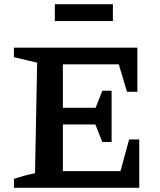

<svg xmlns="http://www.w3.org/2000/svg" viewBox="-20 -890 758 910"><path d="M592 -229H640V0H46V-42Q72 -51 96.5 -57.5Q121 -64 146 -69L156 -593L46 -619V-664H631V-455H582L543 -585H224L278 -639V-379H433L465 -460H509V-217H465L432 -300H278V-26L224 -79H551ZM240 -790V-870H515V-790Z"/></svg>

Font: Piazzolla Thin
Style: Bold
Weight: 700
Version: Version 2.005